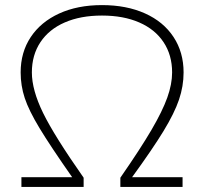

<svg xmlns="http://www.w3.org/2000/svg" viewBox="-20 -733 800 753"><path d="M498 -38H696V0H452V-36Q531 -150 574 -223.5Q617 -297 636 -350Q655 -403 655 -449Q655 -517 621.5 -567.5Q588 -618 526 -645Q464 -672 380 -672Q296 -672 234 -645Q172 -618 138.5 -567.5Q105 -517 105 -449Q105 -380 149 -290Q193 -200 308 -36V0H64V-38H263Q177 -161 135 -230.5Q93 -300 77 -348.5Q61 -397 61 -449Q61 -528 100.5 -587.5Q140 -647 212 -680Q284 -713 380 -713Q476 -713 548.5 -680.5Q621 -648 660.5 -588Q700 -528 700 -449Q700 -395 682 -342Q664 -289 621 -218.5Q578 -148 498 -38Z"/></svg>

Font: wassup Sans
Style: Light
Weight: 200
Version: Version 2.001